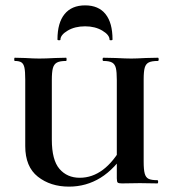

<svg xmlns="http://www.w3.org/2000/svg" viewBox="-20 -683 639 715"><path d="M365 -456Q362 -456 362 -462Q362 -468 365 -468L411 -467Q449 -465 469 -465Q487 -465 523 -467L568 -468Q571 -468 571 -462Q571 -456 568 -456Q545 -456 534 -450.5Q523 -445 519 -431Q515 -417 515 -387V-81Q515 -51 519 -36.5Q523 -22 533.5 -17Q544 -12 566 -12Q569 -12 569 -6Q569 0 566 0L501 -1L434 0Q422 0 418.5 -3Q415 -6 415 -19V-385Q415 -415 411.5 -429.5Q408 -444 397.5 -450Q387 -456 365 -456ZM237 12Q168 12 121 -25Q74 -62 74 -139V-387Q74 -417 71 -431Q68 -445 60 -450.5Q52 -456 35 -456Q33 -456 33 -462Q33 -468 35 -468L74 -467Q106 -465 126 -465Q150 -465 186 -467L226 -468Q228 -468 228 -462Q228 -456 226 -456Q203 -456 192 -450Q181 -444 177 -429.5Q173 -415 173 -385V-163Q173 -87 201.5 -54Q230 -21 277 -21Q370 -21 436 -140L453 -125Q408 -54 354.5 -21Q301 12 237 12ZM194 -536Q194 -598 220.5 -630.5Q247 -663 297 -663Q347 -663 373 -630.5Q399 -598 399 -536Q399 -533 393.5 -533Q388 -533 388 -535Q388 -553 361 -569Q334 -585 297 -585Q259 -585 232 -569Q205 -553 205 -535Q205 -533 199.5 -533Q194 -533 194 -536Z"/></svg>

Font: Cormorant Unicase
Style: Bold
Weight: 700
Designer: Christian Thalmann (Catharsis Fonts)
Foundry: Catharsis Fonts
Version: Version 4.000